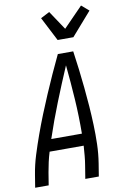

<svg xmlns="http://www.w3.org/2000/svg" viewBox="-105 -1046 710 1105"><g transform="rotate(-10 250.0 -493.5)"><path d="M8 0 20 -74Q29 -130 46.5 -186Q64 -242 84 -297.5Q104 -353 126 -408Q148 -463 171.5 -517.5Q195 -572 219.5 -626.5Q244 -681 270 -735H360Q368 -681 374.5 -626.5Q381 -572 386.5 -517.5Q392 -463 396 -408Q400 -353 402 -297.5Q404 -242 402.5 -186Q401 -130 392 -74L380 0H301L313 -74Q318 -103 320.5 -132Q323 -161 325 -190H126Q117 -161 110.5 -132Q104 -103 99 -74L87 0ZM327 -260Q328 -362 321.5 -462.5Q315 -563 305 -663Q262 -563 222 -462.5Q182 -362 148 -260ZM283 -815 211 -955 263 -982 337 -871 450 -987 493 -950 375 -815Z"/></g></svg>

Font: Iosevka Term Curly Oblique
Style: Regular
Weight: 400
Italic angle: -9°
Designer: Belleve Invis
Foundry: Belleve Invis
Version: Version 32.3.0